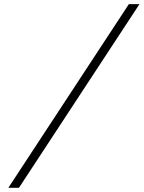

<svg xmlns="http://www.w3.org/2000/svg" viewBox="-20 -806 687 919"><path d="M20 92.8 596.7 -786.1H647.5L70.8 92.8Z"/></svg>

Font: Cascadia Mono PL ExtraLight
Style: Italic
Weight: 200
Italic angle: -10°
Monospace: yes
Designer: Aaron Bell
Foundry: Saja Typeworks
Version: Version 2404.023; ttfautohint (v1.8.4)